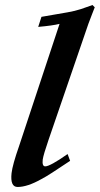

<svg xmlns="http://www.w3.org/2000/svg" viewBox="-20 -727 397 764"><path d="M357 -698Q353 -687 346.5 -671Q340 -655 332 -633L173 -170Q153 -112 150 -92Q147 -65 160 -65Q179 -65 249 -114L259 -87Q217 -59 188.5 -40.5Q160 -22 144 -14Q89 17 50 17Q20 17 26 -38Q30 -72 56 -146L217 -632Q189 -625 132 -620L145 -660L249 -678Q278 -683 302.5 -691Q327 -699 348 -707Z"/></svg>

Font: DG Didot
Style: Bold Italic
Weight: 700
Designer: David Gatwood, Takis Katsoulidis, and George D. Matthiopoulos
Foundry: David Gatwood
Version: Version 1.0